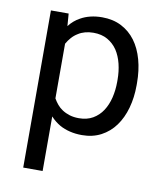

<svg xmlns="http://www.w3.org/2000/svg" viewBox="-83 -608 766 880"><g transform="rotate(10 300.0 -167.5)"><path d="M84.5 203.1H174.8V-50.8Q184.6 -40 195.8 -31Q207 -22 219.7 -14.6Q240.7 -2.9 266.8 3.4Q293 9.8 323.2 9.8Q373 9.8 411.9 -10.7Q450.7 -31.2 477.1 -67.4Q503.4 -103.5 517.1 -152.6Q530.8 -201.7 530.8 -258.3V-268.6Q530.8 -327.6 517.1 -377.2Q503.4 -426.8 477.1 -462.4Q450.7 -498 411.6 -518.1Q372.6 -538.1 321.8 -538.1Q293 -538.1 267.8 -532Q242.7 -525.9 222.2 -514.2Q207.5 -506.3 194.8 -495.4Q182.1 -484.4 171.4 -470.7L167 -528.3H84.5ZM440.4 -268.6V-258.3Q440.4 -219.7 431.9 -184.6Q423.3 -149.4 405.8 -122.6Q388.2 -95.7 360.8 -79.8Q333.5 -64 295.9 -64Q272.5 -64 253.2 -69.8Q233.9 -75.7 218.3 -85.9Q204.6 -94.7 193.8 -107.4Q183.1 -120.1 174.8 -134.8V-389.2Q184.1 -405.8 196.3 -419.4Q208.5 -433.1 224.1 -442.4Q238.3 -451.7 256.1 -456.5Q273.9 -461.4 294.9 -461.4Q333 -461.4 360.4 -445.8Q387.7 -430.2 405.8 -403.8Q423.3 -377 431.9 -342Q440.4 -307.1 440.4 -268.6Z"/></g></svg>

Font: RobotoMono Nerd Font
Style: Regular
Weight: 400
Monospace: yes
Designer: Google
Version: Version 3.000;Nerd Fonts 3.2.1